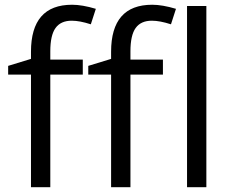

<svg xmlns="http://www.w3.org/2000/svg" viewBox="-20 -785 972 805"><path d="M663.1 -472.2H526.9V0H445.8V-472.2H350.1V-508.8L445.8 -538.1V-567.9Q445.8 -765.1 618.2 -765.1Q660.6 -765.1 717.8 -748L696.8 -683.1Q649.9 -698.2 616.7 -698.2Q570.8 -698.2 548.8 -667.7Q526.9 -637.2 526.9 -569.8V-535.2H663.1ZM327.1 -472.2H190.9V0H109.9V-472.2H14.2V-508.8L109.9 -538.1V-567.9Q109.9 -765.1 282.2 -765.1Q324.7 -765.1 381.8 -748L360.8 -683.1Q314 -698.2 280.8 -698.2Q234.9 -698.2 212.9 -667.7Q190.9 -637.2 190.9 -569.8V-535.2H327.1ZM845.2 0H764.2V-759.8H845.2Z"/></svg>

Font: f01947593
Style: Regular
Weight: 400
Foundry: Ascender Corporation
Version: Version 1.10